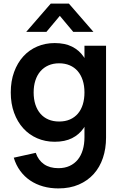

<svg xmlns="http://www.w3.org/2000/svg" viewBox="-20 -795 681 1070"><path d="M126.2 -617.5 262.9 -775H363.9L500.6 -617.5H388.1L313.4 -706.7L238.8 -617.5ZM309.5 -117.8Q343.7 -117.8 369.9 -129.3Q396.2 -140.8 414.2 -162Q432.3 -183.3 441.5 -213.2Q450.7 -243.1 450.7 -279.8Q450.7 -317.8 440.8 -347.9Q430.9 -378.1 412.8 -398.9Q394.7 -419.8 368.4 -431Q342.2 -442.2 309.5 -442.2Q276.2 -442.2 249.8 -430.5Q223.3 -418.8 205 -397.5Q186.7 -376.2 177.1 -346.3Q167.5 -316.4 167.5 -279.8Q167.5 -242.3 177.3 -212.2Q187.2 -182.1 205.5 -161.1Q223.8 -140.1 250 -129Q276.2 -117.8 309.5 -117.8ZM284.5 -555Q341.8 -555 381.5 -535.1Q421.1 -515.2 445.9 -479.2Q470.8 -443.2 481.8 -392.4Q492.8 -341.6 492.8 -279.8Q492.8 -218 481.7 -167.2Q470.7 -116.4 445.8 -80.5Q420.8 -44.7 381.2 -24.8Q341.6 -5 284.5 -5Q232.2 -5 187.2 -24.5Q142.3 -43.9 109.7 -79.9Q77 -115.8 58.5 -166.6Q40 -217.3 40 -279.8Q40 -343 58.6 -393.8Q77.2 -444.7 109.8 -480.6Q142.5 -516.6 187.4 -535.8Q232.2 -555 284.5 -555ZM571 -28.3Q571 33.1 553.6 85Q536.2 136.8 502.4 174.5Q468.5 212.2 419 233.6Q369.6 255 305.3 255Q260.1 255 220.3 243.8Q180.6 232.6 148.3 210.9Q116.1 189.2 92.6 157.1Q69.1 125.1 56.7 83.8L179.3 56.7Q193.5 98.1 225.3 120.1Q257.1 142.2 305.3 142.2Q340.8 142.2 367.9 129.7Q395 117.2 413.4 94.7Q431.8 72.1 441.2 40.4Q450.7 8.8 450.7 -30V-540H571Z"/></svg>

Font: Vela Sans GX ExtLt
Style: Regular
Weight: 200
Designer: Principal design: Mikhail Sharanda - project Manrope.
Design modification: Ravid Balaliev
Foundry: Mikhail Sharanda
Version: Version 1.001